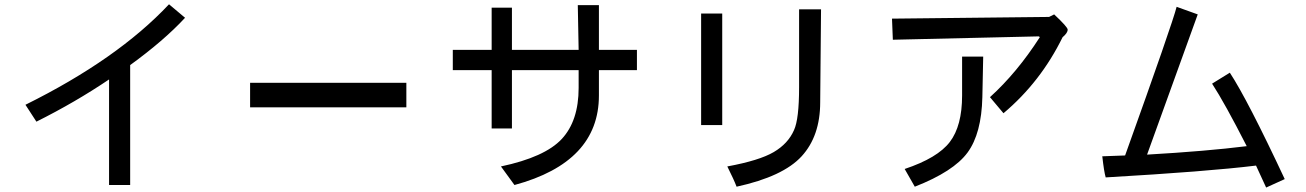

<svg xmlns="http://www.w3.org/2000/svg" viewBox="-20 -801 6040 888"><path d="M835.9 -718.8Q738.3 -613.3 582 -500V54.7H484.4V-433.6Q328.1 -328.1 148.4 -238.3L97.7 -316.4Q523.4 -527.3 761.7 -781.2Z M1859.4 -304.7H1136.7V-418H1859.4Z M2925.8 -476.6H2750V-359.4Q2750 -50.8 2359.4 54.7L2296.9 -31.2Q2500 -74.2 2578.1 -158.2Q2656.2 -242.2 2656.2 -394.5V-476.6H2347.7V-207H2253.9V-476.6H2074.2V-570.3H2253.9V-765.6H2347.7V-570.3H2656.2L2652.3 -777.3H2750V-570.3H2925.8Z M3777.3 -757.8 3773.4 -328.1Q3773.4 -171.9 3687.5 -78.1Q3601.6 15.6 3386.7 62.5Q3375 31.2 3343.8 -31.2Q3492.2 -58.6 3558.6 -97.7Q3625 -136.7 3652.3 -199.2Q3675.8 -250 3675.8 -398.4V-757.8ZM3320.3 -222.7H3222.7V-738.3H3320.3Z M4894.5 -628.9Q4793 -421.9 4621.1 -277.3L4558.6 -351.6Q4683.6 -464.8 4789.1 -628.9L4785.2 -632.8L4109.4 -617.2L4105.5 -714.8L4832 -722.7L4855.5 -734.4Q4918 -675.8 4918 -664.1Q4918 -648.4 4894.5 -628.9ZM4527.3 -539.1 4523.4 -351.6Q4519.5 -183.6 4455.1 -95.7Q4390.6 -7.8 4210.9 62.5L4164.1 -19.5Q4316.4 -70.3 4373 -144.5Q4429.7 -218.8 4429.7 -359.4V-539.1Z M5921.9 27.3 5835.9 66.4 5789.1 -35.2Q5566.4 -7.8 5093.8 19.5Q5085.9 -7.8 5078.1 -78.1L5183.6 -82Q5402.3 -691.4 5421.9 -769.5L5519.5 -734.4L5285.2 -85.9Q5558.6 -101.6 5746.1 -125Q5644.5 -324.2 5585.9 -414.1L5668 -464.8Q5750 -339.8 5921.9 27.3Z"/></svg>

Font: WenQuanYi Micro Hei Mono
Style: Regular
Weight: 400
Foundry: Ascender Corporation
Version: Version 0.2.0-beta